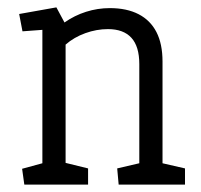

<svg xmlns="http://www.w3.org/2000/svg" viewBox="-20 -501 545 521"><path d="M46 0 40 -43 95 -58V-420L41 -416L32 -463L133 -481L155 -440Q182 -459 213.5 -469Q245 -479 278 -479Q324 -479 356 -462.5Q388 -446 404.5 -414Q421 -382 421 -334V-58L482 -44V0H302L298 -44L358 -58V-327Q358 -375 336.5 -398.5Q315 -422 273 -422Q242 -422 211.5 -411Q181 -400 158 -380V-59L219 -44V0Z"/></svg>

Font: Kreon Light
Style: Regular
Weight: 300
Designer: Julia Petretta
Foundry: Julia Petretta and Eli Heuer
Version: Version 2.002